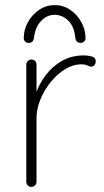

<svg xmlns="http://www.w3.org/2000/svg" viewBox="-20 -732 408 752"><path d="M103 0Q94 0 88.5 -6Q83 -12 83 -20V-479Q83 -487 89 -493Q95 -499 103 -499Q112 -499 117.5 -493Q123 -487 123 -479V-310L106 -284Q106 -323 119.5 -363Q133 -403 159 -437.5Q185 -472 222.5 -493.5Q260 -515 309 -515Q323 -515 339 -511Q355 -507 355 -492Q355 -483 350 -477Q345 -471 337 -471Q331 -471 322.5 -475.5Q314 -480 298 -480Q266 -480 235 -461Q204 -442 178.5 -410.5Q153 -379 138 -342Q123 -305 123 -270V-20Q123 -12 117 -6Q111 0 103 0ZM194 -712Q228 -712 255 -693.5Q282 -675 298.5 -645.5Q315 -616 315 -582Q315 -575 309.5 -569.5Q304 -564 296 -564Q286 -564 281 -569.5Q276 -575 275 -584Q271 -628 247.5 -651Q224 -674 194 -674Q164 -674 141 -650Q118 -626 113 -584Q112 -575 107 -569.5Q102 -564 92 -564Q84 -564 78.5 -569.5Q73 -575 73 -582Q73 -616 89.5 -645.5Q106 -675 133.5 -693.5Q161 -712 194 -712Z"/></svg>

Font: Quicksand Light Light
Style: Regular
Weight: 300
Version: Version 3.006